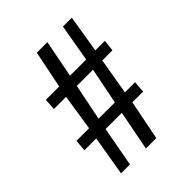

<svg xmlns="http://www.w3.org/2000/svg" viewBox="-203 -832 961 961"><g transform="rotate(-45 277.0 -351.5)"><path d="M503.9 -515.1 497.1 -454.6H425.3L392.6 -261.7H464.4L459.5 -200.2H383.8L341.8 11.2H268.1L309.1 -200.2H194.3L155.3 11.2H92.3L127.9 -200.2H44.4L49.3 -261.7H138.7L168.5 -454.1H82L86.4 -515.1H180.7L221.2 -713.9H295.9L257.3 -515.1H371.6L406.2 -713.9H468.8L436.5 -515.1ZM359.9 -454.6H245.1L206.1 -261.7H321.3Z"/></g></svg>

Font: Oxygen
Style: Regular
Weight: 400
Designer: Vernon Adams
Foundry: Vernon Adams
Version: Version Release 0.2.3 webfont; ttfautohint (v0.93.3-1d66) -l